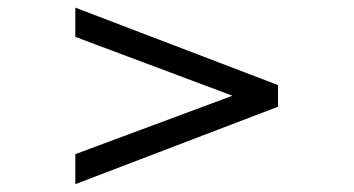

<svg xmlns="http://www.w3.org/2000/svg" viewBox="-20 -507 910 494"><path d="M173.8 -33.2V-110.4L578.1 -260.7L173.8 -412.1V-487.3L695.3 -288.1V-232.4Z"/></svg>

Font: Padauk
Style: Bold
Weight: 700
Designer: Debbi Hosken, Becca Hirsbrunner Spalinger
Foundry: SIL International
Version: Version 5.003